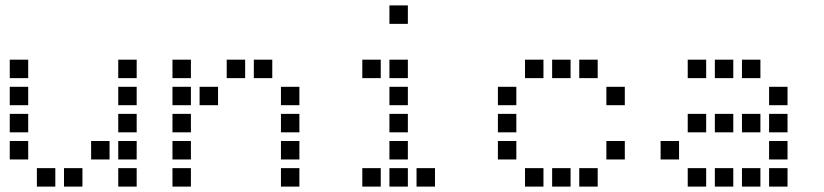

<svg xmlns="http://www.w3.org/2000/svg" viewBox="-20 -704 3040 708"><path d="M17 -484Q16 -484 16 -484Q16 -484 16 -483V-417Q16 -416 16 -416Q16 -416 17 -416H83Q84 -416 84 -416Q84 -416 84 -417V-483Q84 -484 84 -484Q84 -484 83 -484ZM417 -484Q416 -484 416 -484Q416 -484 416 -483V-417Q416 -416 416 -416Q416 -416 417 -416H483Q484 -416 484 -416Q484 -416 484 -417V-483Q484 -484 484 -484Q484 -484 483 -484ZM17 -384Q16 -384 16 -384Q16 -384 16 -383V-317Q16 -316 16 -316Q16 -316 17 -316H83Q84 -316 84 -316Q84 -316 84 -317V-383Q84 -384 84 -384Q84 -384 83 -384ZM417 -384Q416 -384 416 -384Q416 -384 416 -383V-317Q416 -316 416 -316Q416 -316 417 -316H483Q484 -316 484 -316Q484 -316 484 -317V-383Q484 -384 484 -384Q484 -384 483 -384ZM17 -284Q16 -284 16 -284Q16 -284 16 -283V-217Q16 -216 16 -216Q16 -216 17 -216H83Q84 -216 84 -216Q84 -216 84 -217V-283Q84 -284 84 -284Q84 -284 83 -284ZM417 -284Q416 -284 416 -284Q416 -284 416 -283V-217Q416 -216 416 -216Q416 -216 417 -216H483Q484 -216 484 -216Q484 -216 484 -217V-283Q484 -284 484 -284Q484 -284 483 -284ZM17 -184Q16 -184 16 -184Q16 -184 16 -183V-117Q16 -116 16 -116Q16 -116 17 -116H83Q84 -116 84 -116Q84 -116 84 -117V-183Q84 -184 84 -184Q84 -184 83 -184ZM317 -184Q316 -184 316 -184Q316 -184 316 -183V-117Q316 -116 316 -116Q316 -116 317 -116H383Q384 -116 384 -116Q384 -116 384 -117V-183Q384 -184 384 -184Q384 -184 383 -184ZM417 -184Q416 -184 416 -184Q416 -184 416 -183V-117Q416 -116 416 -116Q416 -116 417 -116H483Q484 -116 484 -116Q484 -116 484 -117V-183Q484 -184 484 -184Q484 -184 483 -184ZM117 -84Q116 -84 116 -84Q116 -84 116 -83V-17Q116 -16 116 -16Q116 -16 117 -16H183Q184 -16 184 -16Q184 -16 184 -17V-83Q184 -84 184 -84Q184 -84 183 -84ZM217 -84Q216 -84 216 -84Q216 -84 216 -83V-17Q216 -16 216 -16Q216 -16 217 -16H283Q284 -16 284 -16Q284 -16 284 -17V-83Q284 -84 284 -84Q284 -84 283 -84ZM417 -84Q416 -84 416 -84Q416 -84 416 -83V-17Q416 -16 416 -16Q416 -16 417 -16H483Q484 -16 484 -16Q484 -16 484 -17V-83Q484 -84 484 -84Q484 -84 483 -84Z M617 -484Q616 -484 616 -484Q616 -484 616 -483V-417Q616 -416 616 -416Q616 -416 617 -416H683Q684 -416 684 -416Q684 -416 684 -417V-483Q684 -484 684 -484Q684 -484 683 -484ZM817 -484Q816 -484 816 -484Q816 -484 816 -483V-417Q816 -416 816 -416Q816 -416 817 -416H883Q884 -416 884 -416Q884 -416 884 -417V-483Q884 -484 884 -484Q884 -484 883 -484ZM917 -484Q916 -484 916 -484Q916 -484 916 -483V-417Q916 -416 916 -416Q916 -416 917 -416H983Q984 -416 984 -416Q984 -416 984 -417V-483Q984 -484 984 -484Q984 -484 983 -484ZM617 -384Q616 -384 616 -384Q616 -384 616 -383V-317Q616 -316 616 -316Q616 -316 617 -316H683Q684 -316 684 -316Q684 -316 684 -317V-383Q684 -384 684 -384Q684 -384 683 -384ZM717 -384Q716 -384 716 -384Q716 -384 716 -383V-317Q716 -316 716 -316Q716 -316 717 -316H783Q784 -316 784 -316Q784 -316 784 -317V-383Q784 -384 784 -384Q784 -384 783 -384ZM1017 -384Q1016 -384 1016 -384Q1016 -384 1016 -383V-317Q1016 -316 1016 -316Q1016 -316 1017 -316H1083Q1084 -316 1084 -316Q1084 -316 1084 -317V-383Q1084 -384 1084 -384Q1084 -384 1083 -384ZM617 -284Q616 -284 616 -284Q616 -284 616 -283V-217Q616 -216 616 -216Q616 -216 617 -216H683Q684 -216 684 -216Q684 -216 684 -217V-283Q684 -284 684 -284Q684 -284 683 -284ZM1017 -284Q1016 -284 1016 -284Q1016 -284 1016 -283V-217Q1016 -216 1016 -216Q1016 -216 1017 -216H1083Q1084 -216 1084 -216Q1084 -216 1084 -217V-283Q1084 -284 1084 -284Q1084 -284 1083 -284ZM617 -184Q616 -184 616 -184Q616 -184 616 -183V-117Q616 -116 616 -116Q616 -116 617 -116H683Q684 -116 684 -116Q684 -116 684 -117V-183Q684 -184 684 -184Q684 -184 683 -184ZM1017 -184Q1016 -184 1016 -184Q1016 -184 1016 -183V-117Q1016 -116 1016 -116Q1016 -116 1017 -116H1083Q1084 -116 1084 -116Q1084 -116 1084 -117V-183Q1084 -184 1084 -184Q1084 -184 1083 -184ZM617 -84Q616 -84 616 -84Q616 -84 616 -83V-17Q616 -16 616 -16Q616 -16 617 -16H683Q684 -16 684 -16Q684 -16 684 -17V-83Q684 -84 684 -84Q684 -84 683 -84ZM1017 -84Q1016 -84 1016 -84Q1016 -84 1016 -83V-17Q1016 -16 1016 -16Q1016 -16 1017 -16H1083Q1084 -16 1084 -16Q1084 -16 1084 -17V-83Q1084 -84 1084 -84Q1084 -84 1083 -84Z M1417 -684Q1416 -684 1416 -684Q1416 -684 1416 -683V-617Q1416 -616 1416 -616Q1416 -616 1417 -616H1483Q1484 -616 1484 -616Q1484 -616 1484 -617V-683Q1484 -684 1484 -684Q1484 -684 1483 -684ZM1317 -484Q1316 -484 1316 -484Q1316 -484 1316 -483V-417Q1316 -416 1316 -416Q1316 -416 1317 -416H1383Q1384 -416 1384 -416Q1384 -416 1384 -417V-483Q1384 -484 1384 -484Q1384 -484 1383 -484ZM1417 -484Q1416 -484 1416 -484Q1416 -484 1416 -483V-417Q1416 -416 1416 -416Q1416 -416 1417 -416H1483Q1484 -416 1484 -416Q1484 -416 1484 -417V-483Q1484 -484 1484 -484Q1484 -484 1483 -484ZM1417 -384Q1416 -384 1416 -384Q1416 -384 1416 -383V-317Q1416 -316 1416 -316Q1416 -316 1417 -316H1483Q1484 -316 1484 -316Q1484 -316 1484 -317V-383Q1484 -384 1484 -384Q1484 -384 1483 -384ZM1417 -284Q1416 -284 1416 -284Q1416 -284 1416 -283V-217Q1416 -216 1416 -216Q1416 -216 1417 -216H1483Q1484 -216 1484 -216Q1484 -216 1484 -217V-283Q1484 -284 1484 -284Q1484 -284 1483 -284ZM1417 -184Q1416 -184 1416 -184Q1416 -184 1416 -183V-117Q1416 -116 1416 -116Q1416 -116 1417 -116H1483Q1484 -116 1484 -116Q1484 -116 1484 -117V-183Q1484 -184 1484 -184Q1484 -184 1483 -184ZM1317 -84Q1316 -84 1316 -84Q1316 -84 1316 -83V-17Q1316 -16 1316 -16Q1316 -16 1317 -16H1383Q1384 -16 1384 -16Q1384 -16 1384 -17V-83Q1384 -84 1384 -84Q1384 -84 1383 -84ZM1417 -84Q1416 -84 1416 -84Q1416 -84 1416 -83V-17Q1416 -16 1416 -16Q1416 -16 1417 -16H1483Q1484 -16 1484 -16Q1484 -16 1484 -17V-83Q1484 -84 1484 -84Q1484 -84 1483 -84ZM1517 -84Q1516 -84 1516 -84Q1516 -84 1516 -83V-17Q1516 -16 1516 -16Q1516 -16 1517 -16H1583Q1584 -16 1584 -16Q1584 -16 1584 -17V-83Q1584 -84 1584 -84Q1584 -84 1583 -84Z M1917 -484Q1916 -484 1916 -484Q1916 -484 1916 -483V-417Q1916 -416 1916 -416Q1916 -416 1917 -416H1983Q1984 -416 1984 -416Q1984 -416 1984 -417V-483Q1984 -484 1984 -484Q1984 -484 1983 -484ZM2017 -484Q2016 -484 2016 -484Q2016 -484 2016 -483V-417Q2016 -416 2016 -416Q2016 -416 2017 -416H2083Q2084 -416 2084 -416Q2084 -416 2084 -417V-483Q2084 -484 2084 -484Q2084 -484 2083 -484ZM2117 -484Q2116 -484 2116 -484Q2116 -484 2116 -483V-417Q2116 -416 2116 -416Q2116 -416 2117 -416H2183Q2184 -416 2184 -416Q2184 -416 2184 -417V-483Q2184 -484 2184 -484Q2184 -484 2183 -484ZM1817 -384Q1816 -384 1816 -384Q1816 -384 1816 -383V-317Q1816 -316 1816 -316Q1816 -316 1817 -316H1883Q1884 -316 1884 -316Q1884 -316 1884 -317V-383Q1884 -384 1884 -384Q1884 -384 1883 -384ZM2217 -384Q2216 -384 2216 -384Q2216 -384 2216 -383V-317Q2216 -316 2216 -316Q2216 -316 2217 -316H2283Q2284 -316 2284 -316Q2284 -316 2284 -317V-383Q2284 -384 2284 -384Q2284 -384 2283 -384ZM1817 -284Q1816 -284 1816 -284Q1816 -284 1816 -283V-217Q1816 -216 1816 -216Q1816 -216 1817 -216H1883Q1884 -216 1884 -216Q1884 -216 1884 -217V-283Q1884 -284 1884 -284Q1884 -284 1883 -284ZM1817 -184Q1816 -184 1816 -184Q1816 -184 1816 -183V-117Q1816 -116 1816 -116Q1816 -116 1817 -116H1883Q1884 -116 1884 -116Q1884 -116 1884 -117V-183Q1884 -184 1884 -184Q1884 -184 1883 -184ZM2217 -184Q2216 -184 2216 -184Q2216 -184 2216 -183V-117Q2216 -116 2216 -116Q2216 -116 2217 -116H2283Q2284 -116 2284 -116Q2284 -116 2284 -117V-183Q2284 -184 2284 -184Q2284 -184 2283 -184ZM1917 -84Q1916 -84 1916 -84Q1916 -84 1916 -83V-17Q1916 -16 1916 -16Q1916 -16 1917 -16H1983Q1984 -16 1984 -16Q1984 -16 1984 -17V-83Q1984 -84 1984 -84Q1984 -84 1983 -84ZM2017 -84Q2016 -84 2016 -84Q2016 -84 2016 -83V-17Q2016 -16 2016 -16Q2016 -16 2017 -16H2083Q2084 -16 2084 -16Q2084 -16 2084 -17V-83Q2084 -84 2084 -84Q2084 -84 2083 -84ZM2117 -84Q2116 -84 2116 -84Q2116 -84 2116 -83V-17Q2116 -16 2116 -16Q2116 -16 2117 -16H2183Q2184 -16 2184 -16Q2184 -16 2184 -17V-83Q2184 -84 2184 -84Q2184 -84 2183 -84Z M2517 -484Q2516 -484 2516 -484Q2516 -484 2516 -483V-417Q2516 -416 2516 -416Q2516 -416 2517 -416H2583Q2584 -416 2584 -416Q2584 -416 2584 -417V-483Q2584 -484 2584 -484Q2584 -484 2583 -484ZM2617 -484Q2616 -484 2616 -484Q2616 -484 2616 -483V-417Q2616 -416 2616 -416Q2616 -416 2617 -416H2683Q2684 -416 2684 -416Q2684 -416 2684 -417V-483Q2684 -484 2684 -484Q2684 -484 2683 -484ZM2717 -484Q2716 -484 2716 -484Q2716 -484 2716 -483V-417Q2716 -416 2716 -416Q2716 -416 2717 -416H2783Q2784 -416 2784 -416Q2784 -416 2784 -417V-483Q2784 -484 2784 -484Q2784 -484 2783 -484ZM2817 -384Q2816 -384 2816 -384Q2816 -384 2816 -383V-317Q2816 -316 2816 -316Q2816 -316 2817 -316H2883Q2884 -316 2884 -316Q2884 -316 2884 -317V-383Q2884 -384 2884 -384Q2884 -384 2883 -384ZM2517 -284Q2516 -284 2516 -284Q2516 -284 2516 -283V-217Q2516 -216 2516 -216Q2516 -216 2517 -216H2583Q2584 -216 2584 -216Q2584 -216 2584 -217V-283Q2584 -284 2584 -284Q2584 -284 2583 -284ZM2617 -284Q2616 -284 2616 -284Q2616 -284 2616 -283V-217Q2616 -216 2616 -216Q2616 -216 2617 -216H2683Q2684 -216 2684 -216Q2684 -216 2684 -217V-283Q2684 -284 2684 -284Q2684 -284 2683 -284ZM2717 -284Q2716 -284 2716 -284Q2716 -284 2716 -283V-217Q2716 -216 2716 -216Q2716 -216 2717 -216H2783Q2784 -216 2784 -216Q2784 -216 2784 -217V-283Q2784 -284 2784 -284Q2784 -284 2783 -284ZM2817 -284Q2816 -284 2816 -284Q2816 -284 2816 -283V-217Q2816 -216 2816 -216Q2816 -216 2817 -216H2883Q2884 -216 2884 -216Q2884 -216 2884 -217V-283Q2884 -284 2884 -284Q2884 -284 2883 -284ZM2417 -184Q2416 -184 2416 -184Q2416 -184 2416 -183V-117Q2416 -116 2416 -116Q2416 -116 2417 -116H2483Q2484 -116 2484 -116Q2484 -116 2484 -117V-183Q2484 -184 2484 -184Q2484 -184 2483 -184ZM2817 -184Q2816 -184 2816 -184Q2816 -184 2816 -183V-117Q2816 -116 2816 -116Q2816 -116 2817 -116H2883Q2884 -116 2884 -116Q2884 -116 2884 -117V-183Q2884 -184 2884 -184Q2884 -184 2883 -184ZM2517 -84Q2516 -84 2516 -84Q2516 -84 2516 -83V-17Q2516 -16 2516 -16Q2516 -16 2517 -16H2583Q2584 -16 2584 -16Q2584 -16 2584 -17V-83Q2584 -84 2584 -84Q2584 -84 2583 -84ZM2617 -84Q2616 -84 2616 -84Q2616 -84 2616 -83V-17Q2616 -16 2616 -16Q2616 -16 2617 -16H2683Q2684 -16 2684 -16Q2684 -16 2684 -17V-83Q2684 -84 2684 -84Q2684 -84 2683 -84ZM2717 -84Q2716 -84 2716 -84Q2716 -84 2716 -83V-17Q2716 -16 2716 -16Q2716 -16 2717 -16H2783Q2784 -16 2784 -16Q2784 -16 2784 -17V-83Q2784 -84 2784 -84Q2784 -84 2783 -84ZM2817 -84Q2816 -84 2816 -84Q2816 -84 2816 -83V-17Q2816 -16 2816 -16Q2816 -16 2817 -16H2883Q2884 -16 2884 -16Q2884 -16 2884 -17V-83Q2884 -84 2884 -84Q2884 -84 2883 -84Z"/></svg>

Font: Doto SemiBold
Style: Regular
Weight: 600
Monospace: yes
Version: Version 1.000